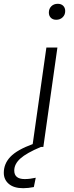

<svg xmlns="http://www.w3.org/2000/svg" viewBox="-102 -773 391 1010"><path d="M241 -715Q241 -695 227.5 -682Q214 -669 194 -669Q176 -669 165.5 -679.5Q155 -690 155 -707Q155 -727 168 -740Q181 -753 202 -753Q220 -753 230.5 -742.5Q241 -732 241 -715ZM142 -523H200L126 0H113Q37 32 5 61Q-27 90 -27 124Q-27 169 28 169Q55 169 86 162L76 211Q46 217 20 217Q-29 217 -55.5 194.5Q-82 172 -82 136Q-82 88 -47 51.5Q-12 15 70 -15Z"/></svg>

Font: Fira Sans Light
Style: Italic
Weight: 300
Italic angle: -8°
Designer: bBox Type GmbH & Carrois Corporate GbR & Edenspiekermann AG
Foundry: bBox Type GmbH & Carrois Corporate GbR & Edenspiekermann AG
Version: Version 4.301